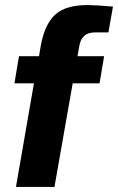

<svg xmlns="http://www.w3.org/2000/svg" viewBox="-20 -738 466 758"><path d="M195 0H43L114 -409H37L55 -516H134L140 -552Q155 -640 196.5 -679Q238 -718 325 -718Q357 -718 426 -712L408 -610H354Q302 -610 293 -556L286 -516H391L373 -409H267Z"/></svg>

Font: Creato Display ExtraBold
Style: Italic
Weight: 800
Italic angle: -10°
Version: Version 1.000